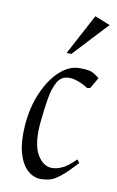

<svg xmlns="http://www.w3.org/2000/svg" viewBox="-81 -723 475 778"><g transform="rotate(10 157.0 -334.0)"><path d="M143 10Q114 10 89 -12Q64 -34 51 -79.5Q38 -125 43 -195Q49 -269 75 -329Q101 -389 139.5 -424.5Q178 -460 221 -460Q243 -460 260.5 -457Q278 -454 303 -433L277 -388L264 -386Q254 -393 241.5 -399Q229 -405 215 -409.5Q201 -414 186 -414Q154 -414 138 -385.5Q122 -357 115 -312.5Q108 -268 103 -220Q94 -129 118.5 -85.5Q143 -42 180 -42Q200 -42 222.5 -52.5Q245 -63 276 -94L286 -81Q246 -37 221.5 -18Q197 1 179.5 5.5Q162 10 143 10ZM158 -511 247 -678 310 -653 178 -511Z"/></g></svg>

Font: Ancizar Serif Light
Style: Italic
Weight: 300
Italic angle: -4°
Designer: Cesar Puertas, Viviana Monsalve, Julian Moncada, Julian Prieto, Jose Castro, Felipe Aragon, Mariel Hernandez, Sara Alarc
Version: Version 8.100